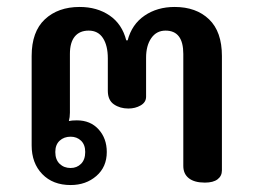

<svg xmlns="http://www.w3.org/2000/svg" viewBox="-20 -521 731 552"><path d="M71 -103V-360Q71 -430 109 -465.5Q147 -501 209 -501Q259 -501 295 -476.5Q331 -452 343 -405H347Q359 -451 395.5 -476Q432 -501 482 -501Q544 -501 581 -465.5Q618 -430 618 -360V-31Q618 -15 605.5 -5.5Q593 4 569 4Q539 4 523 -8.5Q507 -21 507 -44V-366Q507 -433 456 -433Q430 -433 415 -411.5Q400 -390 400 -355V-243Q400 -227 384.5 -218Q369 -209 349 -209Q325 -209 307.5 -221Q290 -233 290 -260V-353Q290 -390 276 -411.5Q262 -433 235 -433Q209 -433 195 -416Q181 -399 181 -366V-197Q181 -184 178 -173Q186 -175 201 -175Q240 -175 263.5 -149Q287 -123 287 -84Q287 -41 257 -15Q227 11 183 11Q132 11 101.5 -20.5Q71 -52 71 -103ZM225 -84Q225 -105 213 -116.5Q201 -128 183 -128Q164 -128 151.5 -116.5Q139 -105 139 -84Q139 -62 151.5 -50Q164 -38 183 -38Q201 -38 213 -50Q225 -62 225 -84Z"/></svg>

Font: Maitree SemiBold
Style: Regular
Weight: 600
Designer: CadsonDemak Team
Foundry: CadsonDemak
Version: Version 1.001